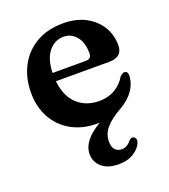

<svg xmlns="http://www.w3.org/2000/svg" viewBox="-131 -581 795 902"><g transform="rotate(-20 266.0 -130.0)"><path d="M424.5 162Q415 187.5 384.5 207Q354 226.5 309 226.5Q255 226.5 225 200.8Q195 175 195 135Q195 68 291 12Q285 12.5 279.5 12.5Q205.5 12.5 150.5 -18.2Q95.5 -49 65.2 -103.5Q35 -158 35 -229.5Q35 -303 65.2 -361Q95.5 -419 152.2 -452.2Q209 -485.5 287.5 -485.5Q351 -485.5 398 -461Q445 -436.5 471 -394.5Q497 -352.5 497 -300Q497 -241 429 -241H163.5Q172 -163.5 215.2 -123.8Q258.5 -84 325 -84Q370.5 -84 404.5 -104.8Q438.5 -125.5 456 -157Q470.5 -172 480 -171Q496.5 -170.5 496.5 -150Q495.5 -109 471.2 -74.8Q447 -40.5 404.5 -16.5Q353.5 12 327 42Q300.5 72 300.5 111Q300.5 138.5 313 151.8Q325.5 165 345 165Q373 165 391.5 140.5Q403.5 127.5 414.5 130.5Q421 132.5 425.5 140.5Q430 148.5 424.5 162ZM268.5 -425.5Q223.5 -425.5 193.8 -389Q164 -352.5 162 -283H327.5Q356.5 -283 356.5 -309.5Q356.5 -365.5 331.2 -395.5Q306 -425.5 268.5 -425.5Z"/></g></svg>

Font: Fraunces 9pt S050 SemiBold
Style: Regular
Weight: 600
Version: Version 1.000; ttfautohint (v1.8.3)